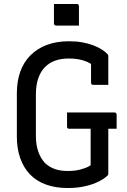

<svg xmlns="http://www.w3.org/2000/svg" viewBox="-20 -928 640 968"><path d="M318 -361H557Q561 -361 563 -359.5Q565 -358 566.5 -356Q568 -354 568 -350V-279H526V-54Q526 -51 525.5 -48.5Q525 -46 522 -43Q506 -27 477 -12.5Q448 2 408.5 11Q369 20 322 20Q259 20 210.5 2Q162 -16 130 -50Q98 -84 81.5 -132Q65 -180 65 -239V-457Q65 -518 82 -566Q99 -614 133 -648.5Q167 -683 216 -701.5Q265 -720 327 -720Q365 -720 395 -714.5Q425 -709 449 -700Q473 -691 491.5 -679.5Q510 -668 522 -655Q525 -652 525.5 -648.5Q526 -645 526 -642V-500H450Q445 -500 442 -503Q439 -506 439 -511V-606Q421 -617 401 -623Q369 -633 326 -633Q288 -633 257.5 -622Q227 -611 205.5 -588.5Q184 -566 172.5 -532Q161 -498 161 -453V-243Q161 -198 173 -163.5Q185 -129 207 -106Q228 -86 256 -76Q284 -66 320 -66Q358 -66 384 -73Q410 -80 424 -87L437 -95V-279H328Q326 -279 324 -279.5Q322 -280 320.5 -281.5Q319 -283 318.5 -285Q318 -287 318 -290ZM252 -908H367Q372 -908 375 -905Q378 -902 378 -897V-799H263Q258 -799 255 -802Q252 -805 252 -810Z"/></svg>

Font: Code D OnePiece
Style: Regular
Weight: 400
Version: Version 1.085; ttfautohint (v1.8.4.7-5d5b);Nerd Fonts 3.0.2